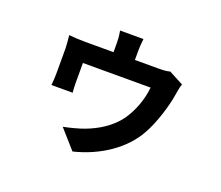

<svg xmlns="http://www.w3.org/2000/svg" viewBox="-120 -815 1241 1080"><g transform="rotate(20 500.0 -274.5)"><path d="M857 -474 770 -520C756 -515 734 -513 700 -513H561V-566C561 -588 562 -606 566 -640H426C432 -606 433 -588 433 -566V-513H262C231 -513 193 -515 166 -518C168 -498 172 -458 172 -439C172 -410 172 -313 172 -287C172 -265 170 -240 168 -220H295C293 -236 292 -262 292 -280C292 -303 292 -370 292 -397H697C690 -321 660 -246 622 -191C573 -123 500 -80 430 -54C402 -43 345 -28 308 -21L407 91C560 54 692 -35 757 -154C797 -225 831 -335 842 -406C844 -421 850 -455 857 -474Z"/></g></svg>

Font: Source Han Sans KR
Style: Bold
Weight: 700
Designer: Ryoko NISHIZUKA 西塚涼子 (kana, bopomofo & ideographs); Paul D. Hunt (Latin, Greek & Cyrillic); Sandoll Communications 산돌커뮤니
Foundry: Adobe
Version: Version 2.004;hotconv 1.0.118;makeotfexe 2.5.65603